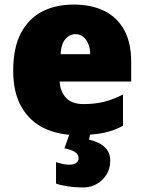

<svg xmlns="http://www.w3.org/2000/svg" viewBox="-20 -583 635 843"><path d="M303 -563Q381 -563 438 -535Q495 -507 525.5 -451Q556 -395 556 -310V-225H242Q244 -182 269.5 -154Q295 -126 347 -126Q396 -126 436.5 -136Q477 -146 520 -168V-31Q483 -10 436.5 0Q390 10 317 10Q238 10 175 -19.5Q112 -49 75 -112Q38 -175 38 -273Q38 -373 71.5 -437Q105 -501 164.5 -532Q224 -563 303 -563ZM312 -433Q286 -433 267.5 -412Q249 -391 246 -345H376Q376 -370 368 -389.5Q360 -409 346 -421Q332 -433 312 -433ZM464 123Q464 158 447 184.5Q430 211 403.5 225.5Q377 240 347 240Q308 240 276.5 235Q245 230 226 223V129Q243 134 255.5 137Q268 140 284 140Q304 140 314.5 132.5Q325 125 325 112Q325 95 310 85Q295 75 263 68L287 0H377L371 30Q390 34 411.5 44Q433 54 448.5 72.5Q464 91 464 123Z"/></svg>

Font: Noto Sans Display Black
Style: Regular
Weight: 900
Designer: Monotype Design Team
Foundry: Monotype Imaging Inc.
Version: Version 2.003